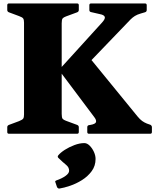

<svg xmlns="http://www.w3.org/2000/svg" viewBox="-20 -774 908 1111"><path d="M495 0Q485 0 485 -10V-38Q485 -48 495 -50L502 -51Q532 -56 535.5 -67.5Q539 -79 525 -97L321 -369L570 -643Q591 -666 586 -677Q581 -688 559 -692L507 -704Q497 -706 497 -716V-744Q497 -754 507 -754H819Q829 -754 829 -744V-716Q829 -706 819 -703L795 -696Q774 -690 760.5 -681.5Q747 -673 736 -662L440 -354L491 -449L776 -100Q790 -83 802.5 -74Q815 -65 830 -59L850 -52Q859 -47 859 -38V-10Q859 0 849 0ZM119 0V-754H337V0ZM32 0Q22 0 22 -10V-38Q22 -47 31 -51L90 -73Q110 -81 114.5 -88Q119 -95 119 -111V-201H337V-115Q337 -93 342.5 -86.5Q348 -80 362 -75L427 -51Q436 -47 436 -38V-10Q436 0 426 0ZM22 -744Q22 -754 32 -754H426Q436 -754 436 -744V-716Q436 -707 427 -703L362 -679Q348 -674 342.5 -667.5Q337 -661 337 -639V-553H119V-643Q119 -659 114.5 -666.5Q110 -674 90 -681L31 -703Q22 -707 22 -716ZM324 317Q316 318 310 309L301 282Q296 274 306 270Q338 259 359 244Q380 229 380 214Q380 194 362.5 180Q345 166 318 140Q311 133 317 125Q330 109 355 93Q380 77 410.5 65.5Q441 54 468 54Q484 54 499 69Q514 84 523.5 105Q533 126 533 146Q533 186 510.5 216.5Q488 247 454.5 268Q421 289 385.5 301Q350 313 324 317Z"/></svg>

Font: Hahmlet Black
Style: Regular
Weight: 900
Version: Version 1.002